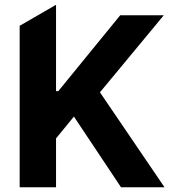

<svg xmlns="http://www.w3.org/2000/svg" viewBox="-20 -792 730 812"><path d="M63.2 -682.9V0H217V-206.7L292.6 -299L491.8 0H675.8L402.7 -401.6L672.6 -727.3H488.3L226.6 -406.6H217V-771.7Z"/></svg>

Font: Inter-Hewn
Style: Bold
Weight: 700
Designer: Rasmus Andersson
Foundry: rsms
Version: Version 3.012;git-f93a4a705